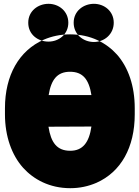

<svg xmlns="http://www.w3.org/2000/svg" viewBox="-20 -938 727 1006"><path d="M686 -339V-371C686 -488 652 -585 593 -652C538 -713 456 -758 347 -758C297 -758 251 -748 209 -730C80 -673 6 -544 6 -371V-339C6 -223 42 -125 101 -59C156 2 240 48 348 48C398 48 443 38 485 20C614 -37 686 -166 686 -339ZM234 -274 459 -275C447 -192 414 -148 348 -148C279 -148 247 -190 234 -274ZM459 -440H235C248 -521 280 -562 347 -562C414 -562 446 -522 459 -440ZM234 -720C180 -720 128 -756 128 -819C128 -881 180 -918 234 -918C289 -918 338 -879 338 -819C338 -758 288 -720 234 -720ZM472 -718C416 -718 366 -758 366 -819C366 -881 418 -918 472 -918C527 -918 576 -879 576 -819C576 -759 527 -718 472 -718Z"/></svg>

Font: Asimov Print
Style: E
Weight: 500
Designer: Google
Version: Version 2.000980; 2014